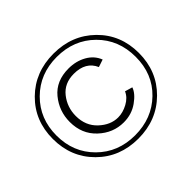

<svg xmlns="http://www.w3.org/2000/svg" viewBox="-162 -931 1153 1153"><g transform="rotate(-45 414.5 -354.0)"><path d="M675.5 -96.5Q571 7 414 7Q257 7 153 -96.5Q49 -200 49 -355Q49 -510 153 -612.5Q257 -715 414 -715Q571 -715 675.5 -612.5Q780 -510 780 -355Q780 -200 675.5 -96.5ZM414 -687Q270 -687 174.5 -592Q79 -497 79 -354Q79 -211 174.5 -116Q270 -21 414 -21Q558 -21 654 -114Q750 -207 750 -352Q750 -497 654.5 -592Q559 -687 414 -687ZM421 -124Q331 -124 262 -188.5Q193 -253 193 -355Q193 -447 251 -517.5Q309 -588 415 -588Q478 -588 528 -560Q578 -532 598 -481L550 -465Q516 -543 415 -543Q334 -543 289 -486Q244 -429 244 -355Q244 -272 299 -220.5Q354 -169 418 -169Q459 -169 500.5 -191.5Q542 -214 558 -251L606 -237Q593 -198 541 -161Q489 -124 421 -124Z"/></g></svg>

Font: Raleway
Style: Light
Weight: 300
Designer: Matt McInerney, Pablo Impallari, Rodrigo Fuenzalida
Foundry: Matt McInerney, Pablo Impallari, Rodrigo Fuenzalida
Version: Version 3.000